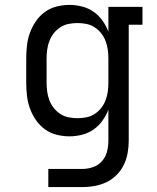

<svg xmlns="http://www.w3.org/2000/svg" viewBox="-20 -548 640 783"><path d="M315 215H177V141H315Q338 141 359.5 133.5Q381 126 396 109Q411 92 416.5 70Q422 48 422 25V-101Q413 -77 397.5 -55.5Q382 -34 361 -19.5Q340 -5 314.5 1.5Q289 8 263 8Q237 8 211 1.5Q185 -5 163.5 -20.5Q142 -36 126.5 -58.5Q111 -81 102 -106Q93 -131 90 -157.5Q87 -184 87 -210V-310Q87 -336 90 -362.5Q93 -389 102 -414Q111 -439 126.5 -461.5Q142 -484 163.5 -499.5Q185 -515 211 -521.5Q237 -528 263 -528Q289 -528 314.5 -521.5Q340 -515 361 -500.5Q382 -486 397.5 -464.5Q413 -443 422 -419V-520H561V-447H505V25Q505 51 500.5 76Q496 101 485 124Q474 147 455.5 165.5Q437 184 414 195Q391 206 366 210.5Q341 215 315 215ZM296 -66Q314 -66 332 -69.5Q350 -73 365.5 -83Q381 -93 392.5 -107.5Q404 -122 410.5 -139Q417 -156 419.5 -174Q422 -192 422 -210V-310Q422 -328 419.5 -346Q417 -364 410.5 -381Q404 -398 392.5 -412.5Q381 -427 365.5 -437Q350 -447 332 -450.5Q314 -454 296 -454Q278 -454 260 -450.5Q242 -447 226.5 -437Q211 -427 199.5 -412.5Q188 -398 181.5 -381Q175 -364 172.5 -346Q170 -328 170 -310V-210Q170 -192 172.5 -174Q175 -156 181.5 -139Q188 -122 199.5 -107.5Q211 -93 226.5 -83Q242 -73 260 -69.5Q278 -66 296 -66Z"/></svg>

Font: Iosevka Etoile
Style: Regular
Weight: 400
Designer: Belleve Invis
Foundry: Belleve Invis
Version: Version 33.2.4